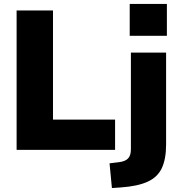

<svg xmlns="http://www.w3.org/2000/svg" viewBox="-20 -758 912 971"><path d="M64 0V-705H248V-153H562V0ZM636 -577V-738H824V-577ZM546 193 534 68 583 62Q614 58 628 43Q642 28 642 -3V-492H820V-28Q820 46 798.5 92Q777 138 726.5 161Q676 184 590 190Z"/></svg>

Font: Nunito Sans Black
Style: Regular
Weight: 900
Designer: Vernon Adams
Foundry: Vernon Adams
Version: Version 3.006; ttfautohint (v1.8.3)